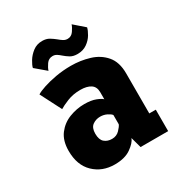

<svg xmlns="http://www.w3.org/2000/svg" viewBox="-165 -804 880 934"><g transform="rotate(-30 275.0 -337.0)"><path d="M212 11Q142 11 95.8 -33.5Q49.5 -78 49.5 -158.5Q49.5 -215.5 76.2 -250.8Q103 -286 144.2 -302Q185.5 -318 229 -318Q267.5 -318 292.8 -308Q318 -298 325.5 -289.5V-329Q325.5 -360 304.2 -373.8Q283 -387.5 247 -387.5Q205.5 -387.5 172.5 -374Q139.5 -360.5 124 -350.5L64 -467.5Q78 -477 109 -487.2Q140 -497.5 180.8 -504.8Q221.5 -512 265.5 -512Q319 -512 368.5 -497Q418 -482 449.2 -445.5Q480.5 -409 480.5 -345.5V-120.5H517V0H362L345.5 -60Q337 -37 303 -13Q269 11 212 11ZM262.5 -103.5Q288 -103.5 304.8 -121Q321.5 -138.5 325.5 -149V-201Q320 -209 302.8 -217.8Q285.5 -226.5 265 -226.5Q241 -226.5 222.2 -213Q203.5 -199.5 203.5 -166Q203.5 -132.5 220 -118Q236.5 -103.5 262.5 -103.5ZM323 -545Q299 -545 283.2 -554.8Q267.5 -564.5 255 -575.5Q245 -584.5 235 -591Q225 -597.5 212.5 -597.5Q190 -597.5 177 -578.8Q164 -560 159.5 -545L100.5 -595Q103.5 -609 116.8 -630.8Q130 -652.5 152.2 -669.5Q174.5 -686.5 204.5 -686.5Q228 -686.5 244 -676.8Q260 -667 273.5 -656Q284.5 -646.5 295 -639.8Q305.5 -633 318.5 -633Q339.5 -633 352.5 -651.8Q365.5 -670.5 370 -685L428 -634.5Q424.5 -619 412 -597.8Q399.5 -576.5 377.2 -560.8Q355 -545 323 -545Z"/></g></svg>

Font: Trispace SemiCondensed
Style: Bold
Weight: 700
Width: 4
Designer: Tyler Finck
Foundry: Etcetera Type Company
Version: Version 1.210; ttfautohint (v1.8.3)